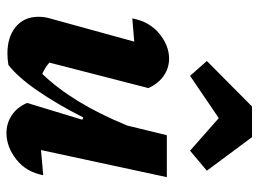

<svg xmlns="http://www.w3.org/2000/svg" viewBox="-123 -670 801 595"><g transform="rotate(90 277.5 -372.5)"><path d="M299 -56 351 -227 344 -230Q303 -149 260.5 -87.5Q218 -26 181 2Q162 5 146 5Q94 5 63 -21Q32 -47 32 -91Q32 -111 38 -130L109 -388Q73 -385 37 -382Q47 -435 84 -465.5Q121 -496 162 -496Q190 -496 214 -480Q238 -464 253 -432L174 -125Q190 -111 209 -103Q255 -151 294.5 -216Q334 -281 369 -366L399 -489H529L445 -99Q465 -101 484 -102.5Q503 -104 523 -106Q513 -53 474 -22.5Q435 8 392 8Q363 8 338 -8Q313 -24 299 -56ZM405 -753 509 -613 447 -561 346 -650 215 -561 169 -613 310 -753Z"/></g></svg>

Font: Piazzolla
Style: Bold Italic
Weight: 700
Italic angle: -11.3°
Designer: Juan Pablo del Peral
Foundry: Huerta Tipografica
Version: Version 1.330